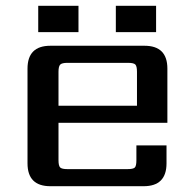

<svg xmlns="http://www.w3.org/2000/svg" viewBox="-20 -643 663 663"><path d="M251 -623V-532H112V-623ZM519 -623V-532H380V-623ZM154 -485H479Q558 -485 558 -406V-219H182V-90Q182 -70 188 -64.5Q194 -59 213 -59H420Q440 -59 445.5 -64.5Q451 -70 451 -90V-141H555V-79Q555 0 476 0H154Q75 0 75 -79V-406Q75 -485 154 -485ZM182 -278H453V-395Q453 -414 447.5 -420Q442 -426 422 -426H213Q194 -426 188 -420Q182 -414 182 -395Z"/></svg>

Font: Sarpanch Medium
Style: Regular
Weight: 500
Designer: Manushi Parikh (Devanagari and Latin), Jyotish Sonowal (Devanagari)
Foundry: Indian Type Foundry
Version: Version 2.004;PS 1.0;hotconv 1.0.78;makeotf.lib2.5.61930; tt